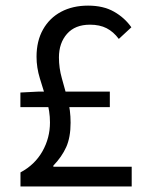

<svg xmlns="http://www.w3.org/2000/svg" viewBox="-20 -670 537 690"><path d="M53.6 0V-50.4Q105.1 -77.9 132.3 -125.9Q159.6 -174 159.6 -229.8Q159.6 -270.5 147.5 -309.9Q135.4 -349.3 123.3 -388.2Q111.3 -427.1 111.3 -466.1Q111.3 -522.6 134.6 -564Q157.9 -605.4 199.5 -627.6Q241.2 -649.8 296.6 -649.8Q351.4 -649.8 389.6 -628.1Q427.8 -606.5 452.1 -571.9L407 -530.1Q387.9 -555.8 363.1 -568.6Q338.3 -581.3 303.4 -581.3Q249.7 -581.3 220.8 -548.3Q191.8 -515.3 191.8 -463.7Q191.8 -425.3 202.3 -388.6Q212.8 -351.9 223.3 -312.9Q233.7 -273.9 233.7 -229Q233.7 -176.7 218 -141.5Q202.2 -106.4 171.7 -74.7V-70.7H453.3V0ZM53.3 -285V-337.5L120 -340.9H374.7V-285Z"/></svg>

Font: Source Sans 3 Variable
Style: Regular
Weight: 200
Designer: Paul D. Hunt
Foundry: Adobe Systems Incorporated
Version: Version 3.026